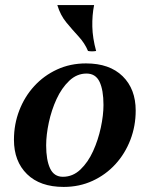

<svg xmlns="http://www.w3.org/2000/svg" viewBox="-20 -721 590 757"><path d="M321 -431Q283 -431 253 -402.5Q223 -374 203 -330.5Q183 -287 172.5 -238Q162 -189 162 -148Q162 -90 177.5 -57Q193 -24 228 -24L231 16Q138 16 86.5 -34.5Q35 -85 35 -170Q35 -231 56 -285.5Q77 -340 115 -381.5Q153 -423 205 -447Q257 -471 319 -471ZM228 -24Q267 -24 297 -52.5Q327 -81 347 -125Q367 -169 377.5 -218Q388 -267 388 -307Q388 -366 372.5 -398.5Q357 -431 321 -431L319 -471Q412 -471 463.5 -420.5Q515 -370 515 -285Q515 -224 494 -169.5Q473 -115 435 -73.5Q397 -32 345 -8Q293 16 231 16ZM206 -701H351Q343 -661 344 -616Q345 -571 359 -520Q343 -517 327 -520Q314 -551 290 -577Q266 -603 242 -632Q218 -661 206 -701Z"/></svg>

Font: Poltawski Nowy SemiBold
Style: Italic
Weight: 600
Italic angle: -12°
Version: Version 1.001;gftools[0.9.25]